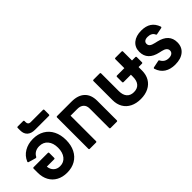

<svg xmlns="http://www.w3.org/2000/svg" viewBox="32 -1582 2356 2356"><g transform="rotate(-45 1210.5 -403.5)"><path d="M570 -282Q570 -193 536.5 -126.5Q503 -60 441 -24Q379 12 296 12Q218 12 160 -19.5Q102 -51 70.5 -109Q39 -167 39 -244V-315Q39 -328 52 -328H298Q311 -328 311 -315V-231Q311 -218 298 -218H171Q176 -167 208 -136.5Q240 -106 291 -106Q356 -106 394.5 -154.5Q433 -203 433 -284Q433 -366 392.5 -414Q352 -462 282 -462Q241 -462 210.5 -444.5Q180 -427 164 -395Q158 -385 147 -388L53 -415Q40 -419 45 -432Q74 -502 139.5 -541Q205 -580 292 -580Q376 -580 439 -543.5Q502 -507 536 -439.5Q570 -372 570 -282Z M389 -640Q324 -640 289 -672Q254 -704 254 -763V-806Q254 -819 267 -819H360Q373 -819 373 -806V-786Q373 -766 384 -755Q395 -744 415 -744H629Q642 -744 642 -731V-653Q642 -640 629 -640Z M950 -568Q1061 -568 1120.5 -512Q1180 -456 1180 -351V-13Q1180 0 1167 0H1060Q1047 0 1047 -13V-351Q1047 -400 1018 -427Q989 -454 936 -454H819V-13Q819 0 806 0H699Q686 0 686 -13V-555Q686 -568 699 -568Z M1889 -400Q1902 -400 1902 -387V-299Q1902 -286 1889 -286H1831V-225Q1831 -153 1799.5 -99.5Q1768 -46 1710 -17Q1652 12 1574 12Q1496 12 1438 -17Q1380 -46 1349 -99.5Q1318 -153 1318 -225V-555Q1318 -568 1331 -568H1438Q1451 -568 1451 -555V-249Q1451 -181 1483 -144.5Q1515 -108 1574 -108Q1634 -108 1666 -144.5Q1698 -181 1698 -249V-286H1571Q1558 -286 1558 -299V-387Q1558 -400 1571 -400H1698V-555Q1698 -568 1711 -568H1818Q1831 -568 1831 -555V-400Z M1953 -133Q1952 -135 1952 -139Q1952 -147 1962 -150L2055 -169L2059 -170Q2067 -170 2071 -161Q2103 -100 2172 -100Q2208 -100 2228 -115.5Q2248 -131 2248 -157Q2248 -207 2171 -224L2139 -231Q1969 -268 1969 -411Q1969 -489 2023.5 -534.5Q2078 -580 2171 -580Q2250 -580 2300.5 -546.5Q2351 -513 2375 -444Q2376 -442 2376 -439Q2376 -431 2365 -428L2279 -411L2274 -410Q2265 -410 2262 -419Q2252 -444 2228 -457Q2204 -470 2171 -470Q2137 -470 2119 -456.5Q2101 -443 2101 -418Q2101 -393 2120 -377.5Q2139 -362 2184 -352L2215 -345Q2383 -306 2383 -164Q2383 -82 2326.5 -35Q2270 12 2172 12Q2089 12 2033 -24Q1977 -60 1953 -133Z"/></g></svg>

Font: LINE Seed Sans TH App
Style: Bold
Weight: 700
Designer: Dalton Maag Ltd | Thai characters by Cadson Demak Co.,Ltd.
Foundry: Dalton Maag Ltd
Version: Version 1.003